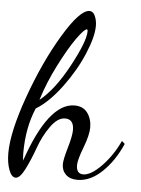

<svg xmlns="http://www.w3.org/2000/svg" viewBox="-53 -756 615 837"><g transform="rotate(5 254.0 -338.0)"><path d="M6 -66Q6 -158 62 -315Q118 -472 190.5 -593Q263 -714 305 -714Q321 -714 329.5 -694.5Q338 -675 338 -651Q338 -604 306 -528Q274 -452 219 -378Q164 -304 108 -270Q71 -183 71 -73Q71 -57 73 -39Q162 -298 276 -298Q314 -298 333 -271.5Q352 -245 352 -208Q352 -175 330.5 -119Q309 -63 309 -40Q309 -2 339 -2Q373 -2 419 -49.5Q465 -97 495 -162L508 -150Q475 -74 423.5 -25Q372 24 316 24Q283 24 265 6.5Q247 -11 247 -39Q247 -59 262.5 -112Q278 -165 278 -190Q278 -238 240 -238Q207 -238 176.5 -195Q146 -152 127.5 -100Q109 -48 87.5 -5Q66 38 47 38Q29 38 17.5 7Q6 -24 6 -66ZM121 -309Q185 -360 244.5 -470.5Q304 -581 304 -625Q304 -633 300 -633Q289 -633 256.5 -587.5Q224 -542 184 -463Q144 -384 121 -309Z"/></g></svg>

Font: DancingScriptRegular
Style: Regular
Weight: 400
Designer: Pablo Impallari
Foundry: Pablo Impallari. www.impallari.com
Version: Version 1.002